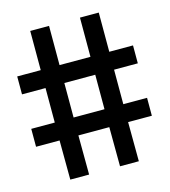

<svg xmlns="http://www.w3.org/2000/svg" viewBox="-101 -746 733 828"><g transform="rotate(-15 265.0 -332.0)"><path d="M416 -175 417 0H333L332 -175H194L195 0H111L110 -175H5V-255H110V-409H5V-489H110V-664H194V-489H332V-664H416V-489H522V-409H416V-255H522V-175ZM332 -409H194V-255H332Z"/></g></svg>

Font: Panefresco 600wt
Style: Regular
Weight: 600
Designer: Campivisivi
Foundry: Campivisivi & Chank Co
Version: Version 1.001